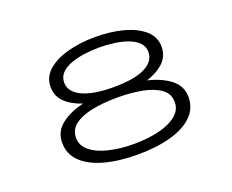

<svg xmlns="http://www.w3.org/2000/svg" viewBox="-115 -899 1331 1102"><g transform="rotate(-20 550.0 -348.0)"><path d="M555 11Q439.5 11 352.5 -13Q265.5 -37 217 -84Q168.5 -131 168.5 -200.5Q168.5 -268.5 221.5 -310.2Q274.5 -352 359 -371.5Q294.5 -392 255 -429.8Q215.5 -467.5 215.5 -524.5Q215.5 -584.5 261.8 -625Q308 -665.5 385 -686.2Q462 -707 555 -707Q647.5 -707 724.5 -686.2Q801.5 -665.5 847.5 -625Q893.5 -584.5 893.5 -524.5Q893.5 -467 853.5 -429.2Q813.5 -391.5 748.5 -371Q832 -351.5 886 -309.8Q940 -268 940 -200.5Q940 -131 891.5 -84Q843 -37 756.2 -13Q669.5 11 555 11ZM555 -400Q683 -400 747.5 -432.2Q812 -464.5 812 -521.5Q812 -555 790 -578.2Q768 -601.5 731 -615.5Q694 -629.5 648.2 -636Q602.5 -642.5 555 -642.5Q507 -642.5 461 -636Q415 -629.5 378 -615.5Q341 -601.5 319.2 -578.2Q297.5 -555 297.5 -521.5Q297.5 -464.5 364.5 -432.2Q431.5 -400 555 -400ZM555 -53.5Q637.5 -53.5 706 -69.8Q774.5 -86 815.2 -118.8Q856 -151.5 856 -200.5Q856 -250 816 -280Q776 -310 707.8 -323.5Q639.5 -337 555 -337Q470 -337 401.5 -323.5Q333 -310 293 -280Q253 -250 253 -200.5Q253 -151.5 294 -118.8Q335 -86 403.5 -69.8Q472 -53.5 555 -53.5Z"/></g></svg>

Font: Trispace Expanded Light
Style: Regular
Weight: 300
Width: 7
Designer: Tyler Finck
Foundry: Etcetera Type Company
Version: Version 1.210; ttfautohint (v1.8.3)